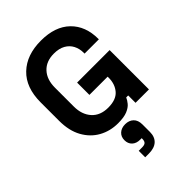

<svg xmlns="http://www.w3.org/2000/svg" viewBox="-287 -829 1236 1236"><g transform="rotate(-45 331.0 -211.0)"><path d="M308 14Q236 14 177.5 -18.5Q119 -51 84.5 -113.5Q50 -176 50 -266V-434Q50 -569 126 -641.5Q202 -714 332 -714Q461 -714 531.5 -645.5Q602 -577 602 -460V-456H472V-464Q472 -501 456.5 -531Q441 -561 410 -578.5Q379 -596 332 -596Q262 -596 222 -553Q182 -510 182 -436V-264Q182 -191 222 -146.5Q262 -102 334 -102Q406 -102 439 -140Q472 -178 472 -236V-246H306V-358H602V0H480V-67H462Q455 -50 439.5 -31Q424 -12 393 1Q362 14 308 14ZM276 292V233H306Q329 233 338 224Q347 215 347 195V189H334Q299 189 279 170Q259 151 259 120Q259 88 280 69Q301 50 335 50Q370 50 391.5 70.5Q413 91 413 130V198Q413 243 386.5 267.5Q360 292 309 292Z"/></g></svg>

Font: Space Grotesk
Style: Bold
Weight: 700
Designer: Florian Karsten
Foundry: Florian Karsten
Version: Version 2.000